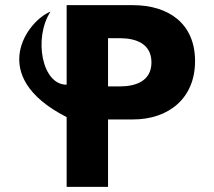

<svg xmlns="http://www.w3.org/2000/svg" viewBox="-20 -723 827 741"><path d="M397 -389.5V-575.6H442.1C505 -575.6 564.5 -554.4 564.5 -482.1C564.5 -410.7 505 -389.5 442.1 -389.5ZM237.2 -271V-1.9H397V-262H493.1C629.9 -262 732.8 -342.7 732.8 -487.2C732.8 -632.6 629.9 -703.1 493.1 -703.1H237.2V-396.2C141.5 -394.8 108.8 -576.7 174.9 -678C88.4 -645 -75 -430.2 237.2 -271Z"/></svg>

Font: Sztylet
Style: Bd
Weight: 700
Foundry: Cannot Into Space Fonts, PlusOne Fonts
Version: Version 0.12